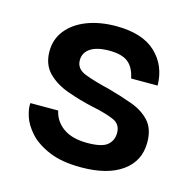

<svg xmlns="http://www.w3.org/2000/svg" viewBox="-83 -592 685 686"><g transform="rotate(15 259.5 -249.0)"><path d="M40 -164H143Q151 -126 183.5 -102.5Q216 -79 273 -79Q327 -79 347 -96Q367 -113 367 -141Q367 -173 339 -185.5Q311 -198 258 -209Q208 -220 162 -236.5Q116 -253 87 -282.5Q58 -312 58 -361Q58 -406 85 -439.5Q112 -473 159 -491Q206 -509 266 -509Q363 -509 412.5 -462.5Q462 -416 463 -342H365Q357 -382 334 -400Q311 -418 265 -418Q219 -418 195 -402Q171 -386 171 -358Q171 -326 205.5 -312.5Q240 -299 299 -285Q346 -272 387.5 -257Q429 -242 454.5 -214Q480 -186 480 -136Q480 -67 425.5 -28Q371 11 274 11Q202 11 155 -9Q108 -29 82 -58Q56 -87 47 -116Q38 -145 40 -164Z"/></g></svg>

Font: Syne SemiBold
Style: Regular
Weight: 600
Designer: Lucas Descroix
Foundry: Bonjour Monde
Version: Version 2.200; ttfautohint (v1.8.4)